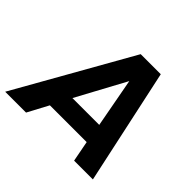

<svg xmlns="http://www.w3.org/2000/svg" viewBox="-185 -858 1048 1048"><g transform="rotate(45 339.0 -334.0)"><path d="M504 0 481 -120H197L133 0H-28L350 -668H505L649 0ZM410 -520 256 -235H463Z"/></g></svg>

Font: Celebes
Style: Bold Italic
Weight: 700
Italic angle: -10°
Designer: Anugrah Pasau
Foundry: Lafontype
Version: Version 1.000; ttfautohint (v1.8.4)